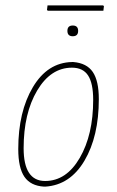

<svg xmlns="http://www.w3.org/2000/svg" viewBox="-20 -689 436 715"><path d="M364 -669 367 -666 365 -649H158L155 -652L157 -669ZM231 -574Q231 -594 251 -594Q271 -594 271 -574Q271 -554 251 -554Q231 -554 231 -574ZM248 -458H253Q303 -454 325.5 -421Q348 -388 348 -320Q348 -181 294.5 -90.5Q241 0 149 6H144Q94 3 71 -30.5Q48 -64 48 -134Q48 -273 102.5 -364.5Q157 -456 248 -458ZM248 -437Q169 -437 118.5 -352Q68 -267 68 -137Q68 -15 148 -15Q227 -15 277 -101Q327 -187 327 -317Q327 -379 308 -408Q289 -437 248 -437Z"/></svg>

Font: Alegreya Sans Thin
Style: Italic
Weight: 100
Italic angle: -7°
Designer: Juan Pablo del Peral
Foundry: Huerta Tipografica
Version: Version 2.007